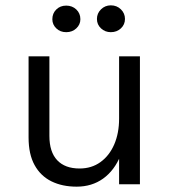

<svg xmlns="http://www.w3.org/2000/svg" viewBox="-20 -690 646 719"><path d="M426 -479H504V0H426ZM87 -479H165V-181Q165 -121 194.2 -90Q223.5 -59 278 -59Q323 -59 356.2 -83Q389.5 -107 407.8 -149.2Q426 -191.5 426 -246H455Q455 -165.5 431.8 -108.5Q408.5 -51.5 366.2 -21.2Q324 9 267 9Q213 9 172.5 -11Q132 -31 109.5 -71.8Q87 -112.5 87 -175ZM395 -569.5Q373.5 -569.5 358.2 -583.8Q343 -598 343 -619Q343 -640 358.2 -655Q373.5 -670 395 -670Q417.5 -670 432.8 -655Q448 -640 448 -619Q448 -598 432.8 -583.8Q417.5 -569.5 395 -569.5ZM228 -569.5Q205.5 -569.5 190.8 -583.8Q176 -598 176 -618Q176 -640 190.8 -654.5Q205.5 -669 228 -669Q250.5 -669 265.8 -654.5Q281 -640 281 -618Q281 -598 265.8 -583.8Q250.5 -569.5 228 -569.5Z"/></svg>

Font: Karla
Style: Regular
Weight: 400
Designer: Jonathan Pinhorn
Version: Version 2.004;gftools[0.9.33]